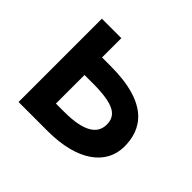

<svg xmlns="http://www.w3.org/2000/svg" viewBox="-117 -625 774 774"><g transform="rotate(45 270.0 -237.5)"><path d="M224 -265C344 -265 382 -240 382 -187C382 -137 341 -102 224 -102H177V-265ZM66 0H232C403 0 495 -72 495 -175C495 -269 445 -365 226 -365H177V-475H66Z"/></g></svg>

Font: Mint Spirit
Style: Bold
Weight: 700
Designer: HARENDAL Hirwen
Foundry: Arkandis Digital Foundry.
Version: Version 1.004;FFEdit